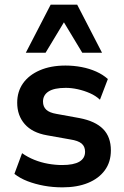

<svg xmlns="http://www.w3.org/2000/svg" viewBox="-20 -796 534 826"><path d="M249 10Q207 10 169 3Q131 -4 98.5 -16.5Q66 -29 42 -48L75 -137Q99 -120 127.5 -108.5Q156 -97 187 -91.5Q218 -86 247 -86Q297 -86 321.5 -100.5Q346 -115 346 -143Q346 -166 331 -178.5Q316 -191 283 -196L182 -214Q119 -225 86.5 -262Q54 -299 54 -354Q54 -402 79 -437.5Q104 -473 151 -493.5Q198 -514 262 -514Q297 -514 331 -507.5Q365 -501 394 -488Q423 -475 444 -456L410 -367Q392 -384 367 -395Q342 -406 315 -412Q288 -418 263 -418Q213 -418 189 -402.5Q165 -387 165 -359Q165 -337 179 -324Q193 -311 223 -306L322 -288Q390 -275 423.5 -241Q457 -207 457 -149Q457 -99 431 -63.5Q405 -28 358.5 -9Q312 10 249 10ZM91 -569 198 -776H312L419 -569H334L255 -700L176 -569Z"/></svg>

Font: Nunitoga
Style: Bold
Weight: 700
Designer: Vernon Adams
Foundry: Vernon Adams
Version: Version 1.0